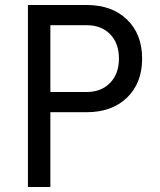

<svg xmlns="http://www.w3.org/2000/svg" viewBox="-20 -750 640 770"><path d="M92 0V-730H327Q429 -730 489.5 -671.5Q550 -613 550 -515Q550 -417 489.5 -358.5Q429 -300 327 -300H182V0ZM182 -381H327Q386 -381 421.5 -417.5Q457 -454 457 -515Q457 -577 421.5 -613Q386 -649 327 -649H182Z"/></svg>

Font: NKDuy Mono
Style: Regular
Weight: 400
Monospace: yes
Designer: NKDuy
Foundry: NKDuy
Version: Version 2.251; ttfautohint (v1.8.4.7-5d5b)